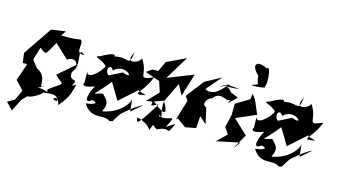

<svg xmlns="http://www.w3.org/2000/svg" viewBox="-102 -1149 2980 1700"><g transform="rotate(15 1388.0 -299.5)"><path d="M263 -470 364 -617 233 -598 56 -338 67 -248H109L54 -90L129 -10L85 83L22 120L83 183L140 71L185 25C209 38 359 -52 296 -53C295 -19 437 -91 449 -2C369 13 445 -80 469 33C484 0 547 -38 575 -187C492 -127 601 -222 535 -220L512 -238C490 -323 554 -265 538 -420C527 -521 562 -451 585 -458C474 -440 550 -542 512 -581C365 -557 270 -586 307 -564ZM313 -100C234 -43 330 -176 200 -236L149 -302L185 -420C253 -366 238 -371 311 -497L437 -378C545 -439 530 -304 535 -358L381 -225C464 -132 494 -196 338 -77C372 -26 278 -102 224 -58Z M1098 -79 1085 -199C1094 -156 1007 -40 857 -17C901 -105 866 -124 824 -170C713 -145 734 -116 881 -299L858 -319L964 -141L1155 -312L1120 -278L1195 -254C1044 -226 1162 -261 1224 -426C1069 -361 1170 -429 1077 -562C1079 -521 922 -461 1001 -595C977 -437 969 -559 808 -506C839 -487 886 -581 718 -485C640 -463 728 -469 784 -411C767 -355 634 -232 639 -342L641 -216C645 -239 590 -156 738 -213C676 -95 691 -42 748 -90C813 -77 775 -55 698 -47C782 85 874 -2 942 51C990 37 946 66 1037 -60C965 24 1100 -123 1196 -163ZM1011 -318 949 -398 830 -338 848 -330C774 -353 814 -462 856 -390C945 -484 1080 -346 949 -395Z M1365 13C1505 -54 1444 70 1514 -77L1438 -30C1517 -183 1461 -81 1355 -105C1342 -161 1467 -127 1334 -139C1417 -56 1350 -124 1364 -246C1402 -178 1441 -86 1278 -220L1366 -250L1451 -426L1501 -333L1565 -542L1330 -450L1462 -666L1288 -583L1245 -490L1191 -489L1141 -453L1276 -406L1307 -309L1207 -204C1342 -245 1187 -135 1326 -205C1206 -15 1175 33 1172 -46C1357 5 1274 92 1324 -16Z M1889 -529C1899 -561 1720 -448 1869 -526C1866 -522 1781 -390 1689 -443L1807 -581L1662 -502L1537 -342L1563 -300L1507 -116L1522 -129L1603 -70L1700 -89L1708 -200L1772 -142L1739 -288C1647 -321 1840 -452 1715 -320C1804 -428 1808 -434 1904 -399C1972 -434 1840 -299 1987 -444L1918 -473C1851 -553 1809 -496 1983 -522Z M2063 0 2141 -139 2010 -263 2191 -342 2138 -467 2105 -511 2098 -460 1974 -385V-285L1946 -166L1986 -106L1898 -21L2112 -66ZM2089 -590C2033 -570 2238 -587 2190 -601C2215 -610 2199 -808 2168 -760C2077 -811 2015 -770 2112 -678C2112 -678 2116 -550 2172 -620Z M2650 -79 2637 -199C2646 -156 2559 -40 2409 -17C2453 -105 2418 -124 2376 -170C2265 -145 2286 -116 2433 -299L2410 -319L2516 -141L2707 -312L2672 -278L2747 -254C2596 -226 2714 -261 2776 -426C2621 -361 2722 -429 2629 -562C2631 -521 2474 -461 2553 -595C2529 -437 2521 -559 2360 -506C2391 -487 2438 -581 2270 -485C2192 -463 2280 -469 2336 -411C2319 -355 2186 -232 2191 -342L2193 -216C2197 -239 2142 -156 2290 -213C2228 -95 2243 -42 2300 -90C2365 -77 2327 -55 2250 -47C2334 85 2426 -2 2494 51C2542 37 2498 66 2589 -60C2517 24 2652 -123 2748 -163ZM2563 -318 2501 -398 2382 -338 2400 -330C2326 -353 2366 -462 2408 -390C2497 -484 2632 -346 2501 -395Z"/></g></svg>

Font: Asimov Silicon
Style: Regular
Weight: 400
Designer: Google
Version: Version 2.000980; 2014